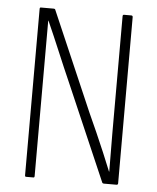

<svg xmlns="http://www.w3.org/2000/svg" viewBox="-49 -698 607 740"><g transform="rotate(5 254.5 -327.5)"><path d="M79 0Q75 0 75 -6V-649Q75 -655 79 -655H129Q134 -655 135 -652L301 -268Q318 -231 334.5 -193.5Q351 -156 366.5 -119.5Q382 -83 396 -48H397Q397 -84 396.5 -121.5Q396 -159 396 -196Q396 -233 396 -268V-649Q396 -655 401 -655H429Q435 -655 435 -649V-6Q435 0 429 0H380Q376 0 374 -3L213 -375Q187 -434 162.5 -492.5Q138 -551 113 -607H112Q112 -569 112 -529.5Q112 -490 112 -450.5Q112 -411 112 -373V-6Q112 0 108 0Z"/></g></svg>

Font: Sofia Sans Condensed ExtraLight
Style: Regular
Weight: 250
Version: Version 4.100